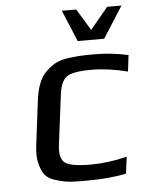

<svg xmlns="http://www.w3.org/2000/svg" viewBox="-51 -721 582 773"><g transform="rotate(-5 240.0 -335.0)"><path d="M428 -4 437 -72C385 -59 336 -53 289 -53C236 -53 202 -59 186 -71C171 -82 165 -106 169 -141L194 -339C198 -378 209 -403 225 -415C242 -427 275 -433 325 -433C372 -433 421 -426 472 -413L480 -479C435 -489 390 -494 344 -494C293 -494 274 -493 230 -487C190 -480 170 -466 145 -442C119 -416 106 -376 100 -326L78 -148C74 -118 75 -93 81 -73C92 -32 107 -13 149 -2C193 11 213 10 272 10C331 10 383 5 428 -4ZM281 -553H388L469 -680H411L339 -593L286 -680H228Z"/></g></svg>

Font: Gamestation Text
Style: Italic
Weight: 400
Designer: Jonas Hecksher
Foundry: Jonas Hecksher, Playtypeª, e-types AS
Version: Version 1.003